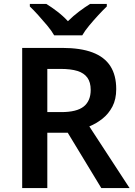

<svg xmlns="http://www.w3.org/2000/svg" viewBox="-20 -958 686 978"><path d="M296 -714Q390 -714 451 -691Q512 -668 542 -621.5Q572 -575 572 -504Q572 -452 552.5 -415Q533 -378 502 -353.5Q471 -329 435 -314L640 0H496L325 -282H221V0H93V-714ZM288 -607H221V-387H292Q371 -387 406.5 -415.5Q442 -444 442 -500Q442 -539 425 -562.5Q408 -586 374.5 -596.5Q341 -607 288 -607ZM256 -778Q243 -801 220.5 -828Q198 -855 174.5 -881Q151 -907 132 -925V-938H216Q242 -922 271.5 -899.5Q301 -877 326 -850Q353 -877 383 -899.5Q413 -922 439 -938H524V-925Q505 -907 481 -881Q457 -855 434.5 -828Q412 -801 399 -778Z"/></svg>

Font: Noto Sans Thai SemiBold
Style: Regular
Weight: 600
Version: Version 2.001